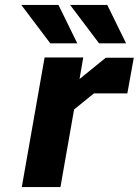

<svg xmlns="http://www.w3.org/2000/svg" viewBox="-20 -755 560 775"><path d="M183 -580 66 -735H216L292 -580ZM380 -580 263 -735H413L489 -580ZM68 0 160 -523H316L301 -436L407 -522H520L494 -378H359L279 -313L224 0Z"/></svg>

Font: Tomorrow SemiBold
Style: Italic
Weight: 600
Italic angle: -10°
Designer: Tony de Marco, Monica Rizzolli
Foundry: Just in Type
Version: Version 2.002